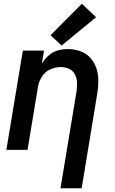

<svg xmlns="http://www.w3.org/2000/svg" viewBox="-20 -800 616 1025"><path d="M303 205H416L499 -299Q505 -334 505 -369Q505 -404 494.5 -435.5Q484 -467 462 -491.5Q440 -516 408 -527Q376 -538 341 -538Q315 -538 288 -530.5Q261 -523 239.5 -503.5Q218 -484 203 -460L215 -530H102L14 0H127L183 -338Q188 -366 204.5 -392Q221 -418 249 -430Q277 -442 305 -442Q329 -442 349 -432.5Q369 -423 379.5 -403.5Q390 -384 391 -361Q392 -338 389 -315ZM309 -557 493 -708 417 -780 250 -612Z"/></svg>

Font: Iosevka Sparkle Semibold
Style: Italic
Weight: 600
Italic angle: -9°
Designer: Belleve Invis
Foundry: Belleve Invis
Version: Version 4.5.0; ttfautohint (v1.8.3)